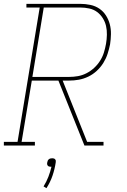

<svg xmlns="http://www.w3.org/2000/svg" viewBox="-38 -755 658 996"><path d="M-18 0V-19H53L168 -716H99V-735H379Q405 -735 431 -729.5Q457 -724 477.5 -710Q498 -696 511.5 -675Q525 -654 531.5 -629.5Q538 -605 537.5 -578Q537 -551 533 -525Q528 -500 520 -475.5Q512 -451 498 -428.5Q484 -406 464 -387.5Q444 -369 420 -357.5Q396 -346 371 -341.5Q346 -337 321 -337H287L414 -19H499V0H400L265 -337H127L74 -19H143V0ZM130 -356H321Q343 -356 366 -360Q389 -364 410.5 -375Q432 -386 450 -402.5Q468 -419 481 -439.5Q494 -460 501 -482.5Q508 -505 512 -528Q516 -551 516.5 -575Q517 -599 512 -620.5Q507 -642 495 -661Q483 -680 465.5 -693Q448 -706 425 -711Q402 -716 379 -716H189ZM203 221 188 212Q203 188 213 162Q223 136 229 110H226Q222 110 217.5 109Q213 108 210 104.5Q207 101 206.5 96.5Q206 92 207 88Q208 83 209.5 79Q211 75 215 71.5Q219 68 224 67Q229 66 233 66Q237 66 241 67Q245 68 248 71.5Q251 75 251.5 79Q252 83 251 88Q246 122 234.5 156Q223 190 203 221Z"/></svg>

Font: Iosevka HT Thin Extended
Style: Italic
Weight: 100
Width: 7
Italic angle: -9°
Monospace: yes
Designer: Belleve Invis
Foundry: Belleve Invis
Version: Version 32.3.0; ttfautohint (v1.8.4)